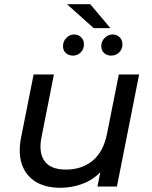

<svg xmlns="http://www.w3.org/2000/svg" viewBox="-20 -882 717 908"><path d="M264 6Q196 6 149.5 -22Q103 -50 84 -103.5Q65 -157 80 -233L139 -530H235L176 -232Q162 -161 190.5 -120.5Q219 -80 292 -80Q367 -80 418 -122Q469 -164 486 -249L542 -530H638L533 0H441L471 -152L488 -111Q451 -51 392.5 -22.5Q334 6 264 6ZM506 -619Q486 -619 472.5 -631Q459 -643 459 -664Q459 -687 475.5 -703Q492 -719 512 -719Q532 -719 545.5 -706Q559 -693 559 -673Q559 -649 543.5 -634Q528 -619 506 -619ZM325 -619Q305 -619 291.5 -631Q278 -643 278 -664Q278 -687 294 -703Q310 -719 330 -719Q350 -719 363.5 -706Q377 -693 377 -673Q377 -649 361.5 -634Q346 -619 325 -619ZM423 -749 297 -862H407L502 -749Z"/></svg>

Font: Montserrat Thin Medium
Style: Italic
Weight: 500
Italic angle: -11.3°
Version: Version 9.000